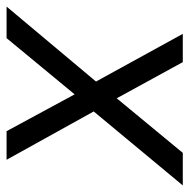

<svg xmlns="http://www.w3.org/2000/svg" viewBox="-43 -560 576 584"><g transform="rotate(90 245.0 -268.0)"><path d="M-27 0 201 -272 56 -536H142L252 -335L418 -536H517L292 -265L439 0H352L240 -207L69 0Z"/></g></svg>

Font: Kosmopol Plus Jakarta Sans Italic It
Style: Regular
Weight: 400
Italic angle: -8.04999°
Designer: Gumpita Rahayu
Foundry: Tokotype
Version: Version 2.006